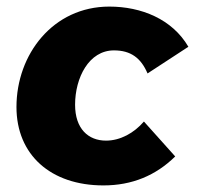

<svg xmlns="http://www.w3.org/2000/svg" viewBox="-20 -550 598 583"><path d="M294 13C381 13 453 -17 512 -75L417 -181C387 -146 345 -123 302 -123C248 -123 208 -159 208 -232C208 -314 250 -397 326 -397C377 -397 408 -374 428 -327L552 -408C503 -492 409 -530 312 -530C141 -530 30 -385 30 -225C30 -80 134 13 294 13Z"/></svg>

Font: Fixel Display 20240404 ExBold
Style: Italic
Weight: 800
Italic angle: -10°
Designer: AlfaBravo + MacPaw
Foundry: Kyrylo Tkachov, Marchela Mozhyna, Serhii Makarenko, Maria Weinstein, Zakhar Kryvoshyya
Version: Version 1.211;Glyphs 3.2 (3225)